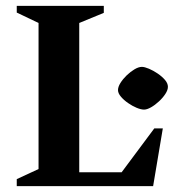

<svg xmlns="http://www.w3.org/2000/svg" viewBox="-20 -632 590 652"><path d="M36.9 0V-23.7L110.9 -58V-554L36.9 -589.3V-612H332.5V-588.3L249.1 -554V-47.1H393.1L503.9 -195.9H532.9L500 0ZM469.1 -259.8Q459 -259.8 444.1 -265.9Q429.2 -272.1 414.9 -282.1Q400.5 -292 390.6 -303.7Q380.7 -315.4 380.7 -326.1Q380.7 -337.1 389 -350.3Q397.3 -363.6 410.2 -376.1Q423.1 -388.6 436.9 -396.7Q450.7 -404.9 461.8 -404.9Q471 -404.9 485.9 -398.6Q500.7 -392.3 515.6 -382.2Q530.5 -372 540.4 -360.4Q550.2 -348.8 550.2 -337.2Q550.2 -326.4 541.7 -313.3Q533.2 -300.1 519.9 -287.8Q506.6 -275.4 492.9 -267.6Q479.1 -259.8 469.1 -259.8Z"/></svg>

Font: Ancizar Serif Light
Style: Regular
Weight: 300
Designer: Cesar Puertas, Viviana Monsalve, Julian Moncada, Julian Prieto, Jose Castro, Felipe Aragon, Mariel Hernandez, Sara Alarc
Version: Version 8.100